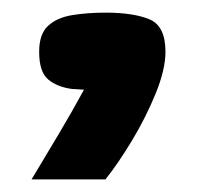

<svg xmlns="http://www.w3.org/2000/svg" viewBox="-20 -575 312 304"><path d="M30 -291Q51 -326 72.5 -362Q94 -398 113 -433Q109 -433 104.5 -433.5Q100 -434 95 -434Q71 -437 56.5 -449Q42 -461 42 -493Q42 -521 56 -534Q70 -547 94 -551Q118 -555 147 -555Q191 -555 216.5 -544.5Q242 -534 242 -493Q242 -465 226.5 -427Q211 -389 189 -352.5Q167 -316 147 -291Z"/></svg>

Font: Genos Black
Style: Regular
Weight: 900
Designer: Robert E. Leuschke
Foundry: Robert E. Leuschke
Version: Version 1.010